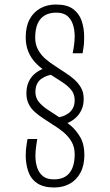

<svg xmlns="http://www.w3.org/2000/svg" viewBox="-20 -722 488 851"><path d="M228 -702Q277 -702 304 -682Q331 -662 342 -629.5Q353 -597 353 -559Q353 -547 352.5 -535Q352 -523 350 -510.5Q348 -498 346 -486H302Q306 -505 308.5 -524Q311 -543 311 -561Q311 -590 303 -614Q295 -638 277.5 -652Q260 -666 229 -666Q199 -666 178 -653.5Q157 -641 146.5 -616.5Q136 -592 136 -555Q136 -525 148.5 -502Q161 -479 181 -461.5Q201 -444 225 -429Q247 -414 269 -400Q291 -386 309.5 -369.5Q328 -353 339.5 -332.5Q351 -312 351 -284Q351 -255 340.5 -233.5Q330 -212 313 -197.5Q296 -183 275.5 -175.5Q255 -168 235 -166L232 -201Q244 -202 257.5 -206.5Q271 -211 283 -219.5Q295 -228 303 -242.5Q311 -257 311 -278Q311 -306 294.5 -325Q278 -344 253 -360Q228 -376 200 -394Q181 -406 161.5 -421.5Q142 -437 127 -456Q112 -475 103 -500Q94 -525 94 -557Q94 -604 111 -636Q128 -668 158.5 -685Q189 -702 228 -702ZM220 109Q172 109 144 89.5Q116 70 105 37Q94 4 94 -33Q94 -45 95 -57.5Q96 -70 98 -82Q100 -94 102 -106H145Q142 -88 139.5 -69Q137 -50 137 -31Q137 -2 145 21.5Q153 45 170.5 59Q188 73 219 73Q250 73 270 60.5Q290 48 300.5 23.5Q311 -1 311 -38Q311 -70 297.5 -93.5Q284 -117 262 -135.5Q240 -154 215 -169Q194 -183 173 -196.5Q152 -210 134.5 -225.5Q117 -241 107 -261.5Q97 -282 97 -308Q97 -337 107 -359Q117 -381 134.5 -395.5Q152 -410 172.5 -417.5Q193 -425 212 -426L216 -392Q204 -391 190.5 -386.5Q177 -382 164.5 -373.5Q152 -365 144.5 -350.5Q137 -336 137 -314Q137 -289 151.5 -271Q166 -253 189 -237.5Q212 -222 237 -206Q265 -189 291.5 -167Q318 -145 336 -113.5Q354 -82 354 -35Q354 11 336.5 43.5Q319 76 289 92.5Q259 109 220 109Z"/></svg>

Font: Truculenta ExtraLight
Style: Regular
Weight: 250
Version: Version 1.002